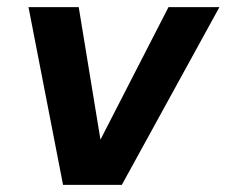

<svg xmlns="http://www.w3.org/2000/svg" viewBox="-20 -519 636 539"><path d="M157 0 60 -499H201L262 -127L453 -499H596L322 0Z"/></svg>

Font: DM Sans 20pt
Style: Bold Italic
Weight: 700
Italic angle: -10°
Version: Version 4.004;gftools[0.9.30]